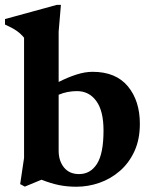

<svg xmlns="http://www.w3.org/2000/svg" viewBox="-33 -732 608 766"><path d="M525 -238Q525 -176 503.5 -129Q482 -82 445.5 -50.2Q409 -18.5 364 -2.8Q319 13 272 13Q235 13 202.8 6.5Q170.5 0 132.5 -15L66 12.5L47.5 2.5L63 -102V-581.5Q51 -596.5 33.8 -608.8Q16.5 -621 -13 -634V-656L193.5 -712.5H210L201 -606V-405Q237.5 -423.5 271.8 -434.5Q306 -445.5 336.5 -445.5Q429 -445.5 477 -387.8Q525 -330 525 -238ZM201 -130.5Q201 -90.5 222.2 -64Q243.5 -37.5 282.5 -37.5Q328 -37.5 354 -78.5Q380 -119.5 380 -211.5Q380 -289.5 351.2 -329Q322.5 -368.5 274 -368.5Q255.5 -368.5 237 -365Q218.5 -361.5 201 -354Z"/></svg>

Font: Newsreader 16pt
Style: Bold
Weight: 700
Designer: Hugues Gentile
Foundry: Production Type
Version: Version 1.003; ttfautohint (v1.8.3)